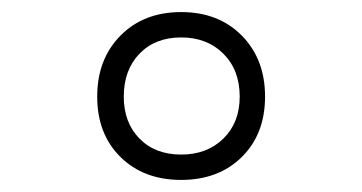

<svg xmlns="http://www.w3.org/2000/svg" viewBox="-20 -725 600 318"><path d="M141 -565Q141 -627 179.5 -666Q218 -705 280 -705Q342 -705 380.5 -666Q419 -627 419 -565Q419 -503 380.5 -465Q342 -427 280 -427Q218 -427 179.5 -465Q141 -503 141 -565ZM377 -565Q377 -609 350 -636Q323 -663 280 -663Q237 -663 211 -636Q185 -609 185 -565Q185 -522 211 -495.5Q237 -469 280 -469Q323 -469 350 -495.5Q377 -522 377 -565Z"/></svg>

Font: Cairo Light
Style: Regular
Weight: 300
Designer: Mohamed Gaber, Accademia di Belle Arti di Urbino and others
Foundry: Kief Type Foundry, Accademia di Belle Arti di Urbino and others
Version: Version 3.011